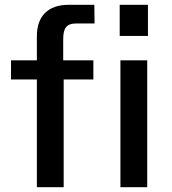

<svg xmlns="http://www.w3.org/2000/svg" viewBox="-20 -782 720 802"><path d="M244 -530V-617C244 -663 256 -684 299 -684H375L374 -762H267C180 -762 134 -714 134 -631V-530H26V-450H134V0H246V-450H370V-530ZM483 -530V0H595V-530ZM480 -762V-632H598V-762Z"/></svg>

Font: Cheyenne Sans Medium
Style: Regular
Weight: 500
Designer: The Public Sans project authors (U.S. Web Design System), Libre Franklin designed by Pablo Impallari and Rodrigo Fuenzal
Foundry: The Cheyenne Sans Project Authors
Version: Version 2.007